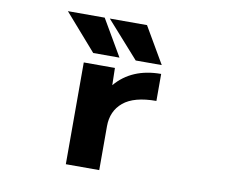

<svg xmlns="http://www.w3.org/2000/svg" viewBox="-82 -872 1165 978"><g transform="rotate(10 500.0 -383.0)"><path d="M601.6 -767.6 710.9 -580.1H576.2L409.2 -767.6ZM382.8 -767.6 492.2 -580.1H356.4L192.4 -767.6ZM317.4 -524.4H478.5L480.5 -435.5Q564.5 -535.2 715.8 -535.2V-395.5Q600.6 -395.5 545.4 -349.6Q490.2 -303.7 490.2 -224.6V2H317.4Z"/></g></svg>

Font: GenEi Gothic M Heavy
Style: Regular
Weight: 800
Designer: o_tamon (Modified); [Source Han Sans]
Ryoko NISHIZUKA  (kana & ideographs); Paul D. Hunt (Latin, Greek & Cyrillic); Wenl
Version: Version 1.1a;Original Version 1.004